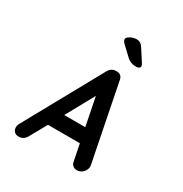

<svg xmlns="http://www.w3.org/2000/svg" viewBox="-212 -1111 1214 1272"><g transform="rotate(30 395.0 -475.0)"><path d="M240 -165 168 -36Q148 0 110 0Q100 0 91 -3Q71 -11 65.5 -32Q60 -53 72 -75L397 -664Q416 -700 456 -700Q495 -700 503 -664L620 -75Q624 -53 611 -32Q598 -11 575 -3Q564 0 555 0Q538 0 525.5 -10Q513 -20 510 -36L484 -165ZM301 -275H462L419 -490ZM551 -790Q509 -790 481 -817L413 -881Q396 -896 396 -911Q396 -925 419.5 -937.5Q443 -950 468 -950Q498 -950 516 -921L573 -833Q582 -820 582 -811Q582 -790 551 -790Z"/></g></svg>

Font: Quicksand
Style: Bold Italic
Weight: 700
Italic angle: -12°
Designer: Andrew Paglinawan
Foundry: Andrew Paglinawan
Version: 1.002